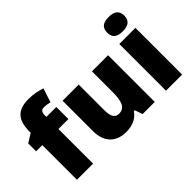

<svg xmlns="http://www.w3.org/2000/svg" viewBox="-100 -1187 1608 1608"><g transform="rotate(-45 704.0 -383.0)"><path d="M404 -410V-553H286V-568C286 -608 299 -625 328 -625C355 -625 378 -620 397 -615L438 -739C387 -756 344 -765 287 -765C153 -765 99 -703 99 -560V-551L22 -504V-410H95V0H286V-410Z M1017 -553H826V-311C826 -201 807 -141 735 -141C688 -141 669 -179 669 -251V-553H478V-193C478 -51 562 10 671 10C739 10 803 -13 838 -69H849L873 0H1017Z M1246 -776C1190 -776 1145 -759 1145 -691C1145 -625 1190 -607 1246 -607C1301 -607 1348 -625 1348 -691C1348 -759 1301 -776 1246 -776ZM1341 -553H1150V0H1341Z"/></g></svg>

Font: Noto Sans Malayalam Black
Style: Regular
Weight: 900
Designer: Jelle Bosma - Monotype Design Team
Foundry: Monotype Imaging Inc.
Version: Version 2.104